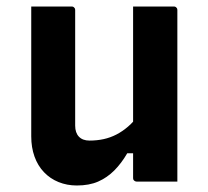

<svg xmlns="http://www.w3.org/2000/svg" viewBox="-20 -558 640 590"><path d="M200 -538Q204 -538 206 -536.5Q208 -535 209.5 -533Q211 -531 211 -527Q211 -483 211 -436.5Q211 -390 211 -344Q211 -298 211 -254.5Q211 -211 211 -172Q211 -150 222.5 -138Q234 -126 255 -126Q278 -126 298.5 -130.5Q319 -135 337.5 -144.5Q356 -154 373.5 -169Q391 -184 406 -205V-87H371Q353 -56 331 -34Q309 -12 281.5 0Q254 12 216 12Q186 12 160 1.5Q134 -9 115 -29Q96 -49 86 -77Q76 -105 76 -139Q76 -184 76 -229Q76 -274 76 -319Q76 -364 76 -409Q76 -441 76 -473.5Q76 -506 76 -538Q107 -538 138.5 -538Q170 -538 200 -538ZM514 -538Q518 -538 520 -536.5Q522 -535 523.5 -533Q525 -531 525 -527Q525 -455 525 -384Q525 -313 525 -241.5Q525 -170 525 -98Q525 -79 525 -62Q525 -45 525 -29Q525 -13 525 0Q503 0 481.5 0Q460 0 439.5 0Q419 0 400 0Q397 0 394.5 -1.5Q392 -3 390.5 -5Q389 -7 389 -11Q389 -99 389 -187Q389 -275 389 -362.5Q389 -450 389 -538Q411 -538 431.5 -538Q452 -538 472.5 -538Q493 -538 514 -538Z"/></svg>

Font: Recursive Monospace
Style: Bold
Weight: 700
Version: Version 1.047